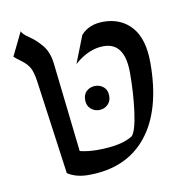

<svg xmlns="http://www.w3.org/2000/svg" viewBox="-60 -515 570 581"><g transform="rotate(-10 225.0 -224.0)"><path d="M291 -441Q345 -441 377.5 -404.5Q410 -368 410 -294Q410 -149 347 -70.5Q284 8 167 8Q129 8 103 -9L63 -298Q59 -326 51.5 -340Q44 -354 27 -366.5Q10 -379 5 -384L40 -456Q44 -446 63 -433.5Q82 -421 100 -399.5Q118 -378 122 -342L153 -68Q178 -62 206 -62Q282 -62 316 -85Q329 -100 336.5 -156.5Q344 -213 344 -275Q344 -368 279 -368Q233 -368 189 -329L222 -413Q247 -441 291 -441ZM196 -217Q196 -235 207 -244.5Q218 -254 233 -254Q248 -254 259 -244.5Q270 -235 270 -217Q270 -200 259 -190Q248 -180 233 -180Q218 -180 207 -190Q196 -200 196 -217Z"/></g></svg>

Font: Bellefair
Style: Regular
Weight: 400
Designer: Nick Shinn, Liron Lavi Turkenic
Foundry: Shinntype
Version: Version 1.003;PS 001.003;hotconv 1.0.88;makeotf.lib2.5.64775